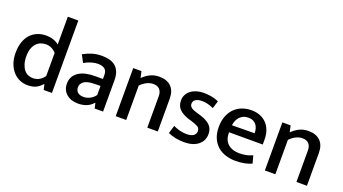

<svg xmlns="http://www.w3.org/2000/svg" viewBox="-57 -1236 3162 1771"><g transform="rotate(20 1524.0 -350.5)"><path d="M376 -711H479V0H398L386 -52H382Q356 -22 324 -6Q292 10 241 10Q201 10 164.5 -5.5Q128 -21 99.5 -52Q71 -83 54 -129Q37 -175 37 -235Q37 -291 51.5 -336Q66 -381 93.5 -413Q121 -445 161 -462.5Q201 -480 252 -480Q287 -480 320 -469Q353 -458 376 -438ZM376 -355Q334 -403 275 -403Q249 -403 225 -394Q201 -385 182 -365Q163 -345 152 -314Q141 -283 141 -238Q141 -193 151.5 -161Q162 -129 179 -108Q196 -87 218.5 -77.5Q241 -68 265 -68Q301 -68 328.5 -84Q356 -100 376 -129Z M616 -430Q662 -455 704.5 -467.5Q747 -480 799 -480Q839 -480 872.5 -471Q906 -462 930 -442Q954 -422 967.5 -388.5Q981 -355 981 -307V0H898L887 -51H884Q856 -19 819 -4.5Q782 10 737 10Q666 10 622.5 -28Q579 -66 579 -129Q579 -168 595 -196.5Q611 -225 640 -244Q669 -263 709 -272.5Q749 -282 797 -282H877V-318Q877 -363 853 -380.5Q829 -398 787 -398Q761 -398 728.5 -389.5Q696 -381 654 -358ZM878 -214 815 -213Q744 -211 715 -188Q686 -165 686 -134Q686 -114 692.5 -101Q699 -88 710 -80Q721 -72 735.5 -68.5Q750 -65 765 -65Q796 -65 826.5 -80.5Q857 -96 878 -125Z M1208 0H1105V-472H1186L1200 -409Q1235 -443 1273.5 -461.5Q1312 -480 1361 -480Q1436 -480 1477 -439Q1518 -398 1518 -322V0H1415V-309Q1415 -350 1394 -374Q1373 -398 1331 -398Q1299 -398 1267.5 -382.5Q1236 -367 1208 -338Z M1921 -376Q1889 -391 1861.5 -397.5Q1834 -404 1807 -404Q1765 -404 1743.5 -388.5Q1722 -373 1722 -347Q1722 -327 1738 -312.5Q1754 -298 1804 -284L1834 -275Q1899 -255 1932.5 -223Q1966 -191 1966 -137Q1966 -71 1916 -30.5Q1866 10 1779 10Q1732 10 1691.5 1.5Q1651 -7 1619 -22L1643 -100Q1672 -86 1705 -77Q1738 -68 1773 -68Q1816 -68 1840 -83Q1864 -98 1864 -129Q1864 -158 1842.5 -170.5Q1821 -183 1776 -197L1745 -206Q1682 -227 1651.5 -259Q1621 -291 1621 -343Q1621 -374 1634 -399Q1647 -424 1670 -442Q1693 -460 1725.5 -470Q1758 -480 1797 -480Q1834 -480 1872.5 -473Q1911 -466 1944 -451Z M2469 -218H2138V-214Q2138 -142 2180 -105Q2222 -68 2291 -68Q2329 -68 2359.5 -74.5Q2390 -81 2421 -95L2441 -20Q2412 -7 2372 1.5Q2332 10 2284 10Q2233 10 2187 -4Q2141 -18 2106.5 -48Q2072 -78 2052 -124Q2032 -170 2032 -234Q2032 -289 2048.5 -334.5Q2065 -380 2095.5 -412.5Q2126 -445 2169.5 -462.5Q2213 -480 2266 -480Q2312 -480 2349.5 -465Q2387 -450 2413.5 -422.5Q2440 -395 2454.5 -355.5Q2469 -316 2469 -268ZM2363 -290Q2363 -314 2357 -335Q2351 -356 2339 -371.5Q2327 -387 2307.5 -396.5Q2288 -406 2261 -406Q2211 -406 2179.5 -374Q2148 -342 2141 -288Z M2672 0H2569V-472H2650L2664 -409Q2699 -443 2737.5 -461.5Q2776 -480 2825 -480Q2900 -480 2941 -439Q2982 -398 2982 -322V0H2879V-309Q2879 -350 2858 -374Q2837 -398 2795 -398Q2763 -398 2731.5 -382.5Q2700 -367 2672 -338Z"/></g></svg>

Font: Mukta Mahee Medium
Style: Regular
Weight: 500
Designer: Shuchita Grover, Noopur Datye, Girish Dalvi, Yashodeep Gholap
Foundry: Ek Type
Version: Version 2.538;PS 1.000;hotconv 16.6.51;makeotf.lib2.5.65220;